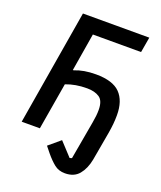

<svg xmlns="http://www.w3.org/2000/svg" viewBox="-160 -799 919 1093"><g transform="rotate(20 300.0 -253.0)"><path d="M365 192Q327 192 300.5 171Q274 150 245 115L216 79L286 20L361 101L374 97L415 -135Q423 -178 423 -212Q423 -268 394.5 -287Q366 -306 320 -306Q283 -306 252 -300.5Q221 -295 192 -284L144 0H34L151 -698H553L537 -605H245L207 -376H212Q239 -387 270.5 -392.5Q302 -398 340 -398Q442 -398 486.5 -352.5Q531 -307 531 -220Q531 -193 528.5 -167Q526 -141 521 -111L490 64Q479 121 449.5 156.5Q420 192 365 192Z"/></g></svg>

Font: IBM Plex Mono Medium
Style: Italic
Weight: 500
Italic angle: -9°
Monospace: yes
Designer: Mike Abbink, Paul van der Laan, Pieter van Rosmalen
Foundry: Bold Monday
Version: Version 2.3